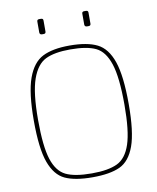

<svg xmlns="http://www.w3.org/2000/svg" viewBox="-98 -987 871 1068"><g transform="rotate(-10 338.0 -453.0)"><path d="M70 -361Q70 -518 99.5 -599.5Q129 -681 185.5 -709.5Q242 -738 338 -738Q437 -738 493.5 -710Q550 -682 578 -601Q606 -520 606 -361Q606 -203 577.5 -124.5Q549 -46 493 -20Q437 6 338 6Q239 6 183 -20Q127 -46 98.5 -124.5Q70 -203 70 -361ZM582 -361Q582 -516 557 -592Q532 -668 482 -692Q432 -716 338 -716Q249 -716 198.5 -691.5Q148 -667 121 -590.5Q94 -514 94 -361Q94 -211 117.5 -138Q141 -65 191 -40.5Q241 -16 338 -16Q431 -16 482 -40.5Q533 -65 557.5 -139Q582 -213 582 -361ZM185 -838V-900Q185 -912 197 -912H208Q220 -912 220 -900V-838Q220 -826 208 -826H197Q192 -826 188.5 -829.5Q185 -833 185 -838ZM439 -838V-900Q439 -912 451 -912H462Q474 -912 474 -900V-838Q474 -826 462 -826H451Q446 -826 442.5 -829.5Q439 -833 439 -838Z"/></g></svg>

Font: Exo Thin
Style: Regular
Weight: 250
Designer: Natanael Gama
Foundry: Natanael Gama
Version: Version 1.500; ttfautohint (v1.6)